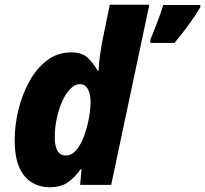

<svg xmlns="http://www.w3.org/2000/svg" viewBox="-20 -780 865 810"><path d="M188 10Q149 10 115.5 -9.5Q82 -29 62 -72.5Q42 -116 42 -190Q42 -250 57 -314Q72 -378 102.5 -434Q133 -490 177.5 -524.5Q222 -559 281 -559Q325 -559 348.5 -537.5Q372 -516 392 -482H396Q396 -486 397.5 -506Q399 -526 402.5 -551Q406 -576 410 -598L443 -760H610L449 0H318L324 -66H320Q298 -34 268 -12Q238 10 188 10ZM258 -124Q283 -124 302.5 -147.5Q322 -171 335 -207Q348 -243 355 -281Q362 -319 362 -349Q362 -384 350.5 -404.5Q339 -425 317 -425Q296 -425 276.5 -405Q257 -385 242.5 -352.5Q228 -320 219.5 -280.5Q211 -241 211 -201Q211 -124 258 -124ZM614 -599V-612Q627 -643 643 -685Q659 -727 669 -759H825V-749Q781 -676 716 -599Z"/></svg>

Font: Noto Sans Disp ExtBd
Style: Italic
Weight: 800
Italic angle: -12°
Designer: Monotype Design Team
Foundry: Monotype Imaging Inc.
Version: Version 2.000;GOOG;noto-source:20170915:90ef993387c0